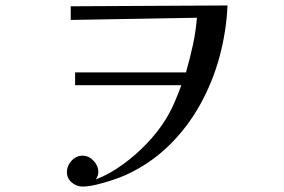

<svg xmlns="http://www.w3.org/2000/svg" viewBox="-20 -690 1040 703"><path d="M813 -670Q809 -576 784 -483Q759 -390 712.5 -306.5Q666 -223 598.5 -157Q531 -91 442 -50Q422 -41 392.5 -31Q363 -21 333.5 -14Q304 -7 282 -7Q260 -7 242.5 -22Q225 -37 225 -60Q225 -83 242 -101.5Q259 -120 282 -120Q305 -120 322.5 -101.5Q340 -83 340 -60Q340 -47 331 -33Q380 -52 428 -86.5Q476 -121 517.5 -164.5Q559 -208 586 -252Q604 -281 618 -313Q632 -345 644 -378H255V-425H661Q675 -474 686 -524Q697 -574 701 -625L239 -617V-667Z"/></svg>

Font: Kaisei Decol
Style: Regular
Weight: 400
Designer: Font-Kai, 金井和夫
Foundry: KAZUO KANAI
Version: Version 5.003